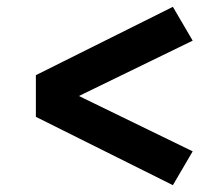

<svg xmlns="http://www.w3.org/2000/svg" viewBox="-20 -621 640 562"><path d="M486 -79 85 -279V-401L486 -601L544 -502L211 -340L544 -178Z"/></svg>

Font: Iosevka Slab XBdEx
Style: Regular
Weight: 800
Width: 7
Monospace: yes
Designer: Belleve Invis
Foundry: Belleve Invis
Version: Version 11.1.0; ttfautohint (v1.8.3)